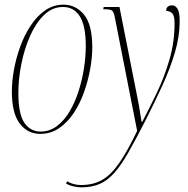

<svg xmlns="http://www.w3.org/2000/svg" viewBox="-20 -566 808 826"><path d="M153 10Q99 10 65 -34.5Q31 -79 31 -172Q31 -215 40 -265.5Q49 -316 67 -365.5Q85 -415 112 -456Q139 -497 174.5 -521.5Q210 -546 253 -546Q306 -546 341.5 -503Q377 -460 377 -362Q377 -319 368 -269Q359 -219 341.5 -169.5Q324 -120 297 -79.5Q270 -39 234 -14.5Q198 10 153 10ZM155 0Q193 0 224 -23Q255 -46 278.5 -85Q302 -124 317.5 -172Q333 -220 341 -271Q349 -322 349 -368Q349 -455 323.5 -495.5Q298 -536 251 -536Q205 -536 169.5 -501.5Q134 -467 109.5 -411.5Q85 -356 72 -291.5Q59 -227 59 -166Q59 -75 85 -37.5Q111 0 155 0ZM330 240Q314 240 295 235.5Q276 231 264 223L269 214Q280 221 295.5 225.5Q311 230 329 230Q380 230 418.5 208.5Q457 187 492.5 136Q528 85 570 -3L475 -486Q470 -515 462 -520.5Q454 -526 434 -526H424L426 -536H494L566 -172Q573 -138 578.5 -107.5Q584 -77 589 -42H592Q622 -99 654.5 -166.5Q687 -234 709 -309.5Q731 -385 731 -466Q731 -499 720.5 -509Q710 -519 695 -519Q695 -543 721 -543Q734 -543 743.5 -528.5Q753 -514 753 -475Q753 -410 732.5 -340.5Q712 -271 678.5 -198Q645 -125 606 -48Q564 34 532.5 89.5Q501 145 471.5 178Q442 211 408.5 225.5Q375 240 330 240Z"/></svg>

Font: Noto Serif Display ExtraCondensed Thin
Style: Italic
Weight: 100
Width: 2
Italic angle: -12°
Designer: Monotype Design Team
Foundry: Monotype Imaging Inc.
Version: Version 2.009